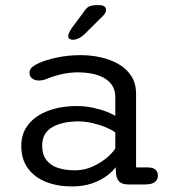

<svg xmlns="http://www.w3.org/2000/svg" viewBox="-20 -696 659 726"><path d="M466.5 1.5Q442 1.5 431.5 -8.8Q421 -19 419 -37.5L417 -64Q408.5 -50 386 -32.8Q363.5 -15.5 329.8 -3.2Q296 9 252 9Q197 9 153.8 -8.2Q110.5 -25.5 85.5 -59.5Q60.5 -93.5 60.5 -144Q60.5 -192.5 87.8 -226Q115 -259.5 162.5 -277.2Q210 -295 271 -295Q302.5 -295 332.2 -288.5Q362 -282 384.2 -273.2Q406.5 -264.5 416 -257.5V-329Q416 -356 403.5 -374Q391 -392 370.5 -402.8Q350 -413.5 325.2 -418Q300.5 -422.5 276 -422.5Q243.5 -422.5 210.5 -414.8Q177.5 -407 155 -397Q147.5 -394 140.2 -392.8Q133 -391.5 128 -391.5Q112 -391.5 101.8 -399.2Q91.5 -407 91.5 -421Q91.5 -434 101.5 -442.2Q111.5 -450.5 126 -457Q152 -469 194.2 -478.2Q236.5 -487.5 286 -487.5Q324 -487.5 360.8 -479.2Q397.5 -471 428 -453.8Q458.5 -436.5 476.5 -408.5Q494.5 -380.5 494.5 -341V-63H538.5Q557.5 -63 567.2 -55Q577 -47 577 -31.5Q577 -17 565.8 -7.8Q554.5 1.5 527.5 1.5ZM416 -194.5Q406 -203.5 382.8 -213.5Q359.5 -223.5 331.2 -230.2Q303 -237 277 -237Q215.5 -237 177.5 -215Q139.5 -193 139.5 -145.5Q139.5 -111.5 155.5 -90.8Q171.5 -70 199.5 -61Q227.5 -52 263.5 -52Q299.5 -52 331 -66.5Q362.5 -81 385 -100.5Q407.5 -120 416 -135ZM255 -545.5Q249.5 -545.5 243.8 -548.5Q238 -551.5 238 -559.5Q238 -570 252.5 -591.5L293.5 -646.5Q305 -665 315.5 -670.8Q326 -676.5 346 -676.5H357Q368 -676.5 374.5 -671.8Q381 -667 381 -658.5Q381 -646.5 367 -633.5L300.5 -567.5Q287.5 -555.5 276.2 -550.5Q265 -545.5 255 -545.5Z"/></svg>

Font: Sono Monospace
Style: Regular
Weight: 400
Designer: Tyler Finck
Foundry: Tyler Finck
Version: Version 2.112